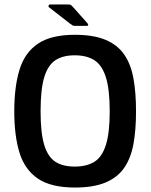

<svg xmlns="http://www.w3.org/2000/svg" viewBox="-20 -833 675 861"><path d="M44 -334Q44 -444 67.5 -520.5Q91 -597 150 -637Q209 -677 316 -677Q399 -677 453 -654.5Q507 -632 537 -588.5Q567 -545 578.5 -481Q590 -417 590 -334Q590 -251 578.5 -187.5Q567 -124 537 -80.5Q507 -37 453 -14.5Q399 8 316 8Q209 8 150 -32Q91 -72 67.5 -148Q44 -224 44 -334ZM162 -334Q162 -236 178.5 -182.5Q195 -129 228.5 -107.5Q262 -86 315 -86Q368 -86 402.5 -107Q437 -128 454.5 -182Q472 -236 472 -334Q472 -433 454.5 -487.5Q437 -542 402.5 -563.5Q368 -585 315 -585Q262 -585 228.5 -563Q195 -541 178.5 -487Q162 -433 162 -334ZM315 -717Q309 -717 305 -719.5Q301 -722 294 -727L199 -801Q196 -804 198 -808.5Q200 -813 204 -813H286Q295 -813 298 -810.5Q301 -808 307 -802L371 -730Q376 -725 375.5 -721Q375 -717 369 -717Z"/></svg>

Font: Glory Thin SemiBold
Style: Regular
Weight: 600
Version: Version 1.011